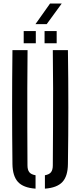

<svg xmlns="http://www.w3.org/2000/svg" viewBox="-20 -1092 468 1118"><path d="M52.5 -137Q50.5 -304 50.5 -468.8Q50.5 -633.5 52.5 -800H140.5Q139.5 -689 139 -577Q138.5 -465 139 -352.8Q139.5 -240.5 140 -129Q140 -103 150.5 -89.5Q161 -76 187 -71.5V6.5Q116 1.5 84.8 -32.5Q53.5 -66.5 52.5 -137ZM241.5 6.5V-71.5Q267 -76 277.2 -89.5Q287.5 -103 287.5 -129Q288 -240.5 288.8 -352.8Q289.5 -465 289.2 -577Q289 -689 287.5 -800H375.5Q378 -633.5 378 -468.8Q378 -304 375.5 -137Q375 -66.5 343.5 -32.5Q312 1.5 241.5 6.5ZM239.5 -840V-911H310V-840ZM118 -840V-911H188.5V-840ZM186.5 -951.5 271.5 -1071.5H339.5L252 -951.5Z"/></svg>

Font: Big Shoulders Stencil Text Thin Medium
Style: Regular
Weight: 500
Version: Version 2.001